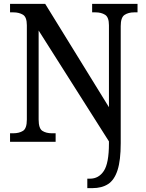

<svg xmlns="http://www.w3.org/2000/svg" viewBox="-20 -734 754 994"><path d="M432 240V191H446Q491 191 517.5 151Q544 111 544 9V-2L180 -576V-115Q180 -69 199.5 -56.5Q219 -44 249 -44H268V0H32V-44H48Q79 -44 99 -56.5Q119 -69 119 -115V-603Q119 -646 98.5 -658Q78 -670 50 -670H32V-714H214L544 -179V-603Q544 -645 524 -657.5Q504 -670 475 -670H457V-714H692V-670H674Q645 -670 625 -657Q605 -644 605 -599V7Q605 96 588.5 147Q572 198 539.5 219Q507 240 458 240Z"/></svg>

Font: Noto Serif Khmer SemiCondensed Medium
Style: Regular
Weight: 500
Width: 4
Designer: Danh Hong and the Monotype Design Team
Foundry: Monotype Imaging Inc.
Version: Version 2.004; ttfautohint (v1.8.4.7-5d5b)